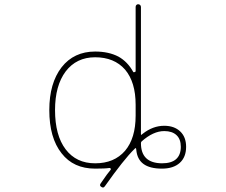

<svg xmlns="http://www.w3.org/2000/svg" viewBox="-20 -791 1040 884"><path d="M446.3 69.3Q436.5 63.5 443.4 53.7Q476.6 4.9 488.3 -7.8Q491.2 -10.7 490.2 -14.6H489.3Q487.3 -18.6 483.4 -17.6Q464.8 -14.6 418 -14.6Q368.2 -14.6 329.6 -32.2Q291 -49.8 263.7 -85Q207 -156.2 207 -284.2Q207 -408.2 263.7 -481.4Q292 -517.6 330.6 -535.6Q369.1 -553.7 418 -553.7Q480.5 -553.7 525.4 -530.3Q567.4 -506.8 592.8 -460.9Q594.7 -457 598.6 -459H599.6Q604.5 -460 604.5 -463.9V-758.8Q604.5 -764.6 607.9 -768.1Q611.3 -771.5 616.2 -771.5Q621.1 -771.5 625 -768.1Q628.9 -764.6 628.9 -758.8V-172.9Q628.9 -168 631.8 -170.9L636.7 -174.8Q683.6 -211.9 736.3 -211.9Q782.2 -211.9 809.6 -186Q836.9 -160.2 836.9 -115.2Q836.9 -67.4 807.6 -41Q778.3 -14.6 725.6 -14.6Q669.9 -14.6 640.6 -36.1Q611.3 -57.6 607.4 -101.6L606.4 -107.4Q606.4 -108.4 605 -108.9Q603.5 -109.4 602.5 -108.4L598.6 -104.5Q549.8 -56.6 462.9 66.4Q459 72.3 454.1 72.3Q450.2 72.3 446.3 69.3ZM418 -527.3Q332 -527.3 282.2 -461.9Q233.4 -396.5 233.4 -284.2Q233.4 -168 282.2 -103.5Q331.1 -39.1 418 -39.1Q505.9 -39.1 555.7 -96.7Q604.5 -154.3 604.5 -258.8V-308.6Q604.5 -413.1 555.7 -470.7Q505.9 -527.3 418 -527.3ZM736.3 -187.5Q685.5 -187.5 631.8 -139.6Q628.9 -136.7 628.9 -131.8Q628.9 -40 725.6 -39.1Q768.6 -39.1 790 -57.6Q812.5 -77.1 812.5 -115.2Q812.5 -150.4 792.5 -168.9Q772.5 -187.5 736.3 -187.5Z"/></svg>

Font: Rounded Mgen+ 1m thin
Style: Regular
Weight: 100
Designer: [Source Han Sans]
Ryoko NISHIZUKA  (kana & ideographs); Paul D. Hunt (Latin, Greek & Cyrillic); Wenlong ZHANG  (bopomofo
Version: Version 1.059.20150602